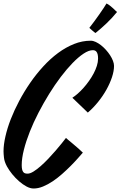

<svg xmlns="http://www.w3.org/2000/svg" viewBox="-30 -995 689 1098"><path d="M383.8 -436Q398.4 -445.3 414.8 -459.7Q431.2 -474.1 447.5 -492.4Q463.9 -510.7 479 -532Q494.1 -553.2 505.6 -575Q517.1 -596.7 523.9 -618.4Q530.8 -640.1 530.8 -660.2Q530.8 -675.3 528.3 -684.6Q525.9 -693.8 521.7 -699Q517.6 -704.1 512.2 -706.1Q506.8 -708 501 -708Q477.5 -708 447.8 -688.2Q418 -668.5 385 -634.5Q352.1 -600.6 317.6 -555.2Q283.2 -509.8 251 -457.8Q218.8 -405.8 190.2 -350.6Q161.6 -295.4 140.4 -241.7Q119.1 -188 106.7 -138.9Q94.2 -89.8 94.2 -50.8Q94.2 -36.1 96.4 -26.6Q98.6 -17.1 102.8 -11.5Q106.9 -5.9 113.3 -3.9Q119.6 -2 127.9 -2Q142.1 -2 161.4 -13.9Q180.7 -25.9 202.4 -44.9Q224.1 -64 246.3 -87.4Q268.6 -110.8 288.1 -133.5Q307.6 -156.2 323.2 -175.5Q338.9 -194.8 347.2 -206.1Q347.2 -205.6 359.1 -195.8Q371.1 -186 387.2 -172.4Q403.3 -158.7 419.4 -144.8Q435.5 -130.9 443.8 -122.1Q432.1 -108.9 414.1 -88.4Q396 -67.9 373.3 -45.2Q350.6 -22.5 324.7 0.5Q298.8 23.4 271.5 41.7Q244.1 60.1 216.3 71.5Q188.5 83 162.1 83Q143.1 83 121.6 71.5Q100.1 60.1 79.1 41.7Q58.1 23.4 40 1.2Q22 -21 9.8 -43Q-4.9 -70.3 -7.3 -93.3Q-9.8 -116.2 -9.8 -129.9Q-9.8 -167.5 1 -214.8Q11.7 -262.2 31.7 -313.7Q51.8 -365.2 80.1 -418.5Q108.4 -471.7 142.8 -521.5Q177.2 -571.3 217.5 -615.2Q257.8 -659.2 302 -691.9Q346.2 -724.6 393.3 -743.4Q440.4 -762.2 488.8 -762.2Q502.4 -762.2 517.6 -755.1Q532.7 -748 547.4 -736.6Q562 -725.1 575.7 -710Q589.4 -694.8 599.6 -679Q609.9 -663.1 616 -647.2Q622.1 -631.3 622.1 -618.2Q622.1 -588.9 610.4 -553.5Q598.6 -518.1 578.6 -482.2Q558.6 -446.3 531 -412.1Q503.4 -377.9 472.2 -351.1ZM639.2 -926.3Q611.8 -892.6 580.1 -862.3Q548.3 -832 516.1 -806.2Q513.7 -807.6 508.5 -811.5Q503.4 -815.4 498 -820.3Q492.7 -825.2 487.8 -829.3Q482.9 -833.5 481 -835.9Q493.2 -851.1 508.3 -871.6Q523.4 -892.1 537.6 -912.4Q551.8 -932.6 563 -949.5Q574.2 -966.3 579.1 -975.1Q589.4 -970.2 598.9 -962.6Q608.4 -955.1 616.5 -947.8Q624.5 -940.4 630.4 -934.3Q636.2 -928.2 639.2 -926.3Z"/></svg>

Font: Yesteryear
Style: Regular
Weight: 400
Designer: Astigmatic (AOETI)
Foundry: Astigmatic (AOETI)
Version: Version 1.000